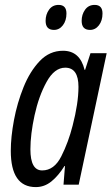

<svg xmlns="http://www.w3.org/2000/svg" viewBox="-20 -753 455 783"><path d="M251 -698Q251 -733 219 -733Q194 -733 180 -713.5Q166 -694 166 -668Q166 -631 200 -631Q222 -631 236.5 -650Q251 -669 251 -698ZM398 -698Q398 -733 366 -733Q341 -733 327 -713.5Q313 -694 313 -668Q313 -631 347 -631Q369 -631 383.5 -650Q398 -669 398 -698ZM104 -144Q104 -205 121 -283Q138 -361 170 -419Q202 -477 246 -477Q300 -477 300 -399Q300 -332 276 -240Q259 -173 230 -115.5Q201 -58 152 -58Q104 -58 104 -144ZM243 -76H245L239 0H301L415 -536H349L327 -468H325Q306 -546 237 -546Q182 -546 142 -504Q102 -462 76 -397.5Q50 -333 37 -263.5Q24 -194 24 -138Q24 10 126 10Q161 10 189.5 -13Q218 -36 243 -76Z"/></svg>

Font: Noto Sans Display Condensed
Style: Italic
Weight: 400
Width: 3
Designer: Monotype Design team
Foundry: Monotype Imaging Inc.
Version: 1.000